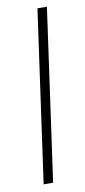

<svg xmlns="http://www.w3.org/2000/svg" viewBox="-77 -667 310 699"><g transform="rotate(-10 78.0 -317.5)"><path d="M26 0 115 -635H150L61 0Z"/></g></svg>

Font: Alumni Sans ExtraLight
Style: Italic
Weight: 250
Italic angle: -8°
Version: Version 1.016